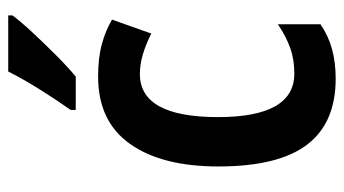

<svg xmlns="http://www.w3.org/2000/svg" viewBox="-200 -606 816 455"><g transform="rotate(-90 207.5 -378.0)"><path d="M249 10Q144 10 92.5 -58Q41 -126 41 -268Q41 -402 94.5 -477.5Q148 -553 254 -553Q299 -553 331.5 -544Q364 -535 389 -520L356 -427Q330 -440 306.5 -447Q283 -454 260 -454Q158 -454 158 -269Q158 -88 261 -88Q295 -88 322.5 -98Q350 -108 378 -127V-26Q350 -7 318.5 1.5Q287 10 249 10ZM399 -756Q385 -737 359.5 -709.5Q334 -682 305.5 -653.5Q277 -625 254 -606H175V-618Q201 -655 225 -693.5Q249 -732 266 -766H399Z"/></g></svg>

Font: Noto Sans Gurmukhi Condensed SemiBold
Style: Regular
Weight: 600
Width: 3
Designer: Jelle Bosma - Monotype Design Team
Foundry: Monotype Imaging Inc.
Version: Version 2.004; ttfautohint (v1.8.4.7-5d5b)